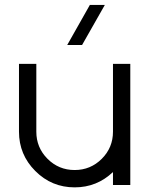

<svg xmlns="http://www.w3.org/2000/svg" viewBox="-20 -766 628 795"><path d="M258.3 -579.6 352.1 -745.6H414.1L319.8 -579.6ZM58.6 -220.7V-501.5H130.4V-220.7Q130.4 -154.8 176.8 -108.4Q223.1 -62 289.1 -62Q355 -62 401.4 -108.4Q447.8 -154.8 447.8 -220.7V-501.5H519.5V0H447.8V-53.7Q381.3 9.8 289.1 9.8Q193.8 9.8 126.2 -57.9Q58.6 -125.5 58.6 -220.7Z"/></svg>

Font: Basically A Sans Serif
Style: Regular
Weight: 400
Designer: Hyung-Suk Kim
Foundry: Mental Design
Version: 1.000